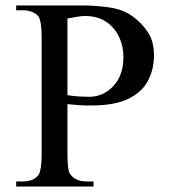

<svg xmlns="http://www.w3.org/2000/svg" viewBox="-20 -682 622 702"><path d="M543 -479.5Q543 -429.2 521.2 -387.2Q499.5 -345.2 449 -320.6Q398.4 -295.9 311 -296.4H294.4Q282.7 -296.4 269 -297.4Q255.4 -298.3 226.6 -301.3V-117.7Q226.6 -86.4 229.5 -66.9Q232.4 -47.4 240.7 -40.5Q259.3 -18.6 296.9 -18.6H321.8V0H39.1V-18.6H63Q105.5 -18.6 122.6 -44.9Q126.5 -52.7 129.4 -70.6Q132.3 -88.4 132.3 -117.7V-545.4Q132.3 -606.4 119.6 -623.5Q99.6 -644.5 63 -644.5H39.1V-662.1H280.3Q331.1 -662.1 381.8 -654.5Q432.6 -647 466.8 -620.6Q499 -597.2 521 -564Q543 -530.8 543 -479.5ZM431.2 -469.2Q432.1 -509.8 416.3 -544.9Q400.4 -580.1 368.9 -601.8Q337.4 -623.5 290.5 -623.5Q278.8 -623.5 262.7 -620.8Q246.6 -618.2 226.6 -614.3V-334Q252 -330.1 272 -329.1Q292 -328.1 306.2 -328.1Q357.4 -328.1 393.8 -366.7Q430.2 -405.3 431.2 -469.2Z"/></svg>

Font: BabelStone Englisc
Style: Regular
Weight: 400
Designer: Andrew West
Foundry: BabelStone
Version: Version 1.000 June 24, 2023